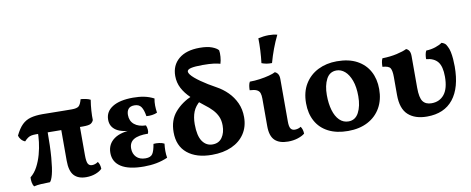

<svg xmlns="http://www.w3.org/2000/svg" viewBox="-63 -1002 3176 1294"><g transform="rotate(-10 1524.5 -355.5)"><path d="M75 -300.1Q59.2 -306.3 48.3 -319.3Q37.4 -332.3 33.9 -346.6Q56.5 -393.3 81.5 -417.7Q106.5 -442 140.3 -451.3Q174 -460.5 221.6 -460.5Q234.1 -460.5 257.4 -460Q280.7 -459.5 309.6 -459.3Q338.5 -459 367.9 -458.5Q397.3 -458 422.1 -458Q456.5 -458 469.6 -468.9Q482.8 -479.9 492.3 -515.3Q509.5 -514.3 528.3 -510.2Q547.1 -506.2 558.7 -499.6Q552.7 -463.2 550.3 -426.6Q547.8 -389.9 548.9 -362.4Q543.3 -348.1 530.3 -339.8Q517.3 -331.4 476.9 -331.4Q378 -331.4 293.9 -332.9Q209.9 -334.4 153.1 -334.4Q135.2 -334.4 122.5 -331.7Q109.7 -328.9 98.8 -321.4Q87.8 -313.9 75 -300.1ZM81.6 9Q73.5 -2.1 70.2 -20.2Q67 -38.3 68.5 -55Q98 -78.5 117.5 -115.7Q137 -152.8 148.8 -195.6Q160.6 -238.5 165.4 -279.6Q170.1 -320.8 170.1 -352.8L235.3 -351.8Q235.3 -234.9 229.2 -160.7Q223.1 -86.5 212.9 -48Q202.7 -9.6 191.5 0Q158.1 0.5 131.3 2Q104.6 3.5 81.6 9ZM439.3 9Q384.3 9 356.1 -21.9Q327.9 -52.8 327.9 -123V-356H455.5V-139.3Q455.5 -94.6 464.2 -79.4Q472.8 -64.2 491.8 -64.2Q513.7 -64.2 533.2 -78.5Q547.3 -59.8 548.2 -29.3Q532.7 -12.9 503.5 -1.9Q474.4 9 439.3 9Z M835 6Q731.7 6 679.3 -27.6Q626.8 -61.1 626.8 -123.6Q626.8 -183.5 674.2 -217.7Q721.7 -251.9 814.8 -251.9V-246.9Q730.6 -246.9 690.8 -272.6Q650.9 -298.4 650.9 -346.3Q650.9 -402 700.7 -433Q750.4 -464 841.4 -464Q883.2 -464 917.3 -457Q951.4 -450 983.6 -433.5Q979 -410 979.3 -386Q979.6 -361.9 983.6 -336.3Q968.5 -329.2 947.9 -326.4Q927.4 -323.6 909.1 -325.6Q902.3 -369.4 887.7 -390.4Q873.1 -411.4 841.8 -411.4Q813.6 -411.4 800.7 -396.2Q787.9 -381.1 787.9 -354.9Q787.9 -313.6 816.3 -289.9Q844.6 -266.1 895.4 -264.7Q901.5 -251.4 902.8 -235.5Q904.1 -219.6 899 -207.5Q834 -208.5 801.9 -189.4Q769.9 -170.3 769.9 -128.7Q769.9 -92.4 792.2 -69.5Q814.6 -46.6 855.2 -46.6Q889.8 -46.6 903 -66.5Q916.1 -86.3 923.6 -133.2Q941.8 -135.2 962.4 -132.4Q983 -129.7 997.1 -122Q994 -96.6 994 -72.5Q994 -48.5 998.1 -25.5Q960.3 -9 920.2 -1.5Q880.1 6 835 6Z M1300 8Q1193.7 8 1132.2 -42.4Q1070.8 -92.7 1070.8 -186.6Q1070.8 -269.8 1117 -323.1Q1163.2 -376.5 1235.9 -407.2L1284.6 -364.8Q1249 -336.3 1234.7 -299.9Q1220.4 -263.5 1220.4 -215.2Q1220.4 -136.3 1246.3 -98.3Q1272.3 -60.4 1316.2 -60.4Q1359.3 -60.4 1381.7 -92.8Q1404.2 -125.3 1404.2 -174.2Q1404.2 -209.2 1392.6 -235.6Q1381 -261.9 1359.5 -284.9Q1338 -307.9 1307.2 -330.6Q1260.3 -366.4 1224 -400.9Q1187.8 -435.4 1167.6 -474Q1147.4 -512.7 1147.4 -558.4Q1147.4 -631.3 1198.6 -674.2Q1249.8 -717 1341.8 -717Q1393.8 -717 1425.6 -704.8Q1457.3 -692.6 1468.9 -677.8Q1472.4 -660.7 1470.3 -633.5Q1468.3 -606.3 1461.6 -586.5Q1445.9 -591.7 1417.3 -595.5Q1388.6 -599.3 1341.6 -599.3Q1288.1 -599.3 1262.1 -593.1Q1236.1 -586.8 1236.1 -572.3Q1236.1 -563.8 1245.2 -551.8Q1254.2 -539.8 1270.4 -525.9Q1286.7 -511.9 1308.3 -496.7Q1330 -481.4 1355.6 -465.7Q1381.3 -450.1 1409 -434.8Q1449.7 -412.7 1483.2 -379.3Q1516.6 -346 1536.5 -302.5Q1556.4 -259.1 1556.4 -205.4Q1556.4 -140.2 1524.7 -92.1Q1492.9 -44 1435.6 -18Q1378.3 8 1300 8Z M1820.6 9Q1761.1 9 1730.2 -20.6Q1699.4 -50.3 1699.4 -117.8V-306.2Q1699.4 -329.7 1694.1 -344.7Q1688.8 -359.6 1672.8 -367.4Q1656.8 -375.1 1624.9 -376.7Q1624.9 -391.9 1627.2 -406.6Q1629.4 -421.3 1636 -433.5Q1669.3 -433.5 1704.9 -438.5Q1740.5 -443.5 1769.6 -451.3Q1798.7 -459 1812.8 -467Q1826 -461.9 1833.8 -449.5Q1841.6 -437.1 1841.6 -414.5V-124.1Q1841.6 -89.5 1850.8 -75.9Q1860 -62.2 1879.5 -62.2Q1889 -62.2 1900 -65Q1911 -67.7 1920.4 -74.5Q1934.4 -55.9 1935.4 -25.3Q1919.3 -11.4 1888.5 -1.2Q1857.8 9 1820.6 9ZM1805 -531Q1783.6 -530.5 1767 -533.6Q1750.5 -536.7 1734.7 -542.8Q1739.7 -583.5 1742 -628.5Q1744.3 -673.5 1743.3 -711.4Q1761 -715.4 1779.3 -717.7Q1797.6 -720 1815.3 -720Q1848.6 -720 1873.3 -713Q1851.6 -668.4 1835 -623.8Q1818.4 -579.3 1805 -531Z M2231.7 9Q2152.7 9 2097 -19.7Q2041.3 -48.4 2012.6 -100.9Q1983.8 -153.3 1983.8 -224.3Q1983.8 -301.2 2017 -355.4Q2050.1 -409.7 2107.4 -438.4Q2164.7 -467 2236.4 -467Q2318.4 -467 2373.8 -437Q2429.3 -407 2457.6 -354.5Q2485.9 -302.1 2485.9 -233.2Q2485.9 -160 2454.8 -105.4Q2423.7 -50.9 2366.7 -21Q2309.6 9 2231.7 9ZM2245.5 -54.1Q2291.9 -54.1 2315.4 -98.4Q2338.9 -142.7 2338.9 -210.2Q2338.9 -273.8 2322.8 -317.7Q2306.6 -361.6 2280.6 -384.1Q2254.5 -406.5 2223.8 -406.5Q2176.8 -406.5 2154 -362.9Q2131.3 -319.3 2131.3 -254.2Q2131.3 -195.5 2144.6 -150.1Q2158 -104.7 2183.8 -79.4Q2209.6 -54.1 2245.5 -54.1Z M2772.5 5.6Q2689.9 5.6 2643.6 -36.7Q2597.3 -79 2597.3 -172.9V-296.3Q2597.3 -338.6 2587 -356.3Q2576.8 -374.1 2533.4 -376.7Q2533.4 -391.9 2535.4 -406.4Q2537.4 -420.9 2543.5 -433.5Q2597 -434.5 2642.4 -444.7Q2687.7 -455 2711.3 -467Q2724.4 -461.9 2732 -449.3Q2739.5 -436.6 2739.5 -412.6V-197Q2739.5 -128.5 2758.7 -103Q2778 -77.4 2817.8 -77.4Q2872.7 -77.4 2904.8 -117.4Q2936.9 -157.4 2936.9 -238.8Q2936.9 -307.9 2911.7 -339.8Q2886.5 -371.6 2832.3 -376.7Q2832.3 -391.9 2834.6 -406.6Q2836.9 -421.3 2843.4 -433.5Q2876.9 -434.5 2907.5 -444.7Q2938.1 -455 2953.1 -467Q2963.8 -464.4 2973.9 -457.3Q2984 -450.2 2991 -434Q2999.8 -418.6 3004.8 -395.3Q3009.7 -372 3011.7 -345.8Q3013.7 -319.7 3013.7 -294.5Q3013.7 -150 2952 -72.2Q2890.3 5.6 2772.5 5.6Z"/></g></svg>

Font: Vollkorn
Style: Regular
Weight: 400
Designer: Friedrich Althausen
Foundry: Friedrich Althausen
Version: Version 5.001